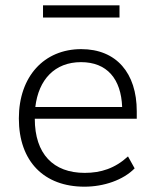

<svg xmlns="http://www.w3.org/2000/svg" viewBox="-20 -695 583 723"><path d="M298 8C371 8 444 -17 487 -61L462 -106C413 -61 360 -44 299 -44C181 -44 111 -115 111 -248H495V-276C495 -420 418 -510 286 -510C146 -510 51 -407 51 -249C51 -87 146 8 298 8ZM142 -629H430V-675H142ZM113 -292C125 -395 186 -461 285 -461C383 -461 436 -398 440 -292Z"/></svg>

Font: Poppy and Pepper Light
Style: Regular
Weight: 300
Designer: Thy Ha
Foundry: Thy Ha
Version: Version 0.001;Glyphs 3.2 (3227)